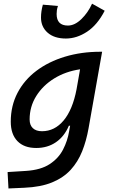

<svg xmlns="http://www.w3.org/2000/svg" viewBox="-20 -809 626 1063"><path d="M26.9 234.4 22 143.6 124.5 137.2Q206.1 131.8 255.1 99.6Q304.2 67.4 329.1 19Q354 -29.3 362.8 -82.5L368.2 -112.8H361.3Q336.4 -53.7 289.8 -21.7Q243.2 10.3 180.7 10.3Q113.3 10.3 76.4 -27.8Q39.6 -65.9 39.6 -135.3Q39.6 -223.1 76.9 -294.7Q114.3 -366.2 181.6 -417Q249 -467.8 339.6 -495.1Q430.2 -522.5 536.1 -522.5H545.4L470.2 -98.1Q458 -29.3 434.8 28.8Q411.6 86.9 371.6 130.9Q331.5 174.8 268.8 200.7Q206.1 226.6 114.7 230.5ZM423.3 -425.3Q343.3 -413.6 280.3 -374.8Q217.3 -335.9 180.7 -277.3Q144 -218.8 144 -147.5Q144 -116.2 161.9 -99.4Q179.7 -82.5 212.4 -82.5Q282.7 -82.5 332.5 -142.3Q382.3 -202.1 403.8 -314.5ZM344.7 -595.7Q280.8 -595.7 243.9 -627.9Q207 -660.2 207 -711.9Q207 -729 209.5 -746.3Q211.9 -763.7 217.3 -783.2L300.8 -775.9Q296.4 -763.2 294.9 -752Q293.5 -740.7 293.5 -731.4Q293.5 -667.5 356 -667.5Q393.6 -667.5 430.4 -703.1Q467.3 -738.8 489.7 -788.6L559.6 -749.5Q519 -670.9 461.9 -633.3Q404.8 -595.7 344.7 -595.7Z"/></svg>

Font: Cascadia Mono
Style: Italic
Weight: 400
Italic angle: -10°
Monospace: yes
Designer: Aaron Bell
Foundry: Saja Typeworks
Version: Version 2404.023; ttfautohint (v1.8.4)